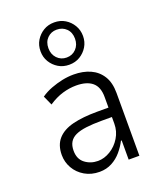

<svg xmlns="http://www.w3.org/2000/svg" viewBox="-146 -877 816 977"><g transform="rotate(-20 262.5 -389.0)"><path d="M224 8Q179 8 144 -12.5Q109 -33 90 -66.5Q71 -100 71 -138Q71 -192 100 -224.5Q129 -257 183.5 -270.5Q238 -284 315 -284H388V-233H321Q273 -233 237.5 -228.5Q202 -224 179.5 -213.5Q157 -203 146 -184.5Q135 -166 135 -138Q135 -93 165 -70Q195 -47 235 -47Q269 -47 302 -67Q335 -87 356 -121.5Q377 -156 377 -197V-342Q377 -396 347 -421Q317 -446 260 -446Q224 -446 186.5 -435Q149 -424 110 -398L87 -449Q113 -467 143.5 -478.5Q174 -490 205 -496.5Q236 -503 267 -503Q318 -503 357 -485.5Q396 -468 418.5 -432Q441 -396 441 -340V0H383V-104H379Q365 -76 343 -50Q321 -24 291 -8Q261 8 224 8ZM265 -557Q232 -557 206.5 -572.5Q181 -588 165.5 -613.5Q150 -639 150 -671Q150 -704 165.5 -729.5Q181 -755 206.5 -770.5Q232 -786 265 -786Q298 -786 323.5 -770.5Q349 -755 364.5 -729Q380 -703 380 -671Q380 -639 364.5 -613.5Q349 -588 323.5 -572.5Q298 -557 265 -557ZM265 -596Q296 -596 316.5 -617.5Q337 -639 337 -672Q337 -706 316.5 -726.5Q296 -747 264 -747Q234 -747 213.5 -726.5Q193 -706 193 -672Q193 -639 213.5 -617.5Q234 -596 265 -596Z"/></g></svg>

Font: Nunito Sans 7pt Condensed Light
Style: Regular
Weight: 300
Width: 3
Designer: Vernon Adams
Foundry: Vernon Adams
Version: Version 3.101;gftools[0.9.27]